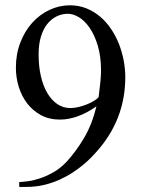

<svg xmlns="http://www.w3.org/2000/svg" viewBox="-20 -697 540 731"><path d="M457 -403.3Q457 -239.7 345.2 -116.7Q338.9 -109.4 326.4 -96.7Q314 -84 296.4 -69.3Q278.8 -54.7 256.1 -39.8Q233.4 -24.9 206.3 -12.7Q179.2 -0.5 147.7 7.1Q116.2 14.6 81.1 14.6H53.2V-3.9Q65.9 -4.4 86.9 -7.1Q107.9 -9.8 132.8 -18.1Q157.7 -26.4 184.1 -41.5Q210.4 -56.6 233.9 -81.5Q270.5 -121.6 300.5 -172.6Q330.6 -223.6 347.2 -292Q309.6 -266.1 275.1 -253.9Q240.7 -241.7 208.5 -241.7Q167.5 -241.7 136.2 -258.5Q105 -275.4 83.7 -303Q62.5 -330.6 51.5 -366Q40.5 -401.4 40.5 -439Q40.5 -491.2 57.4 -534.9Q74.2 -578.6 102.5 -610.1Q130.9 -641.6 168.2 -659.2Q205.6 -676.8 246.1 -676.8Q279.8 -676.8 308.6 -665.3Q337.4 -653.8 360.8 -634Q384.3 -614.3 402.3 -587.6Q420.4 -561 432.4 -530.8Q444.3 -500.5 450.7 -467.8Q457 -435.1 457 -403.3ZM364.7 -428.2Q364.7 -481.4 352.5 -522.5Q340.3 -563.5 321.5 -590.8Q302.7 -618.2 279.8 -631.8Q256.8 -645.5 234.9 -644.5Q212.9 -643.6 193.4 -633.5Q173.8 -623.5 158.9 -604.2Q144 -585 135.5 -556.4Q127 -527.8 127 -489.7Q127 -444.3 135.7 -406.7Q144.5 -369.1 160.4 -342.3Q176.3 -315.4 198.5 -300.5Q220.7 -285.6 248 -285.6Q262.7 -285.6 279.3 -289.6Q295.9 -293.5 311.3 -299.8Q326.7 -306.2 338.6 -313.5Q350.6 -320.8 355.5 -327.1Q359.4 -358.9 362.1 -384.3Q364.7 -409.7 364.7 -428.2Z"/></svg>

Font: Doulos SIL APac
Style: Regular
Weight: 400
Designer: Walt Agee, Victor Gaultney, Peter Martin, Debbi Hosken, Becca Hirsbrunner
Foundry: SIL International
Version: Version 5.000